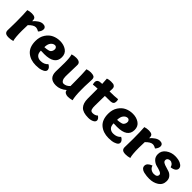

<svg xmlns="http://www.w3.org/2000/svg" viewBox="230 -1666 2751 2751"><g transform="rotate(45 1605.5 -290.0)"><path d="M120.1 -478Q158.2 -478 179.2 -465.1Q200.2 -452.1 200.2 -414.1V-400.9Q227.1 -433.1 264.4 -459Q301.8 -484.9 338.9 -484.9Q368.2 -484.9 384 -471.4Q399.9 -458 399.9 -436Q399.9 -395 363.8 -356Q329.1 -377.9 298.8 -377.9Q254.9 -377.9 195.8 -316.9Q192.9 -257.8 192.9 -203.1Q192.9 -61 210 -9.8Q168 2.9 127 2.9Q80.1 2.9 61.5 -13.4Q43 -29.8 43 -62Q43 -78.1 44.4 -137Q45.9 -195.8 45.9 -231Q45.9 -374 39.1 -464.8Q77.1 -478 120.1 -478Z M685.5 -484.9Q759.8 -484.9 813.7 -448Q867.7 -411.1 867.7 -337.9Q867.7 -189.9 655.8 -189.9Q636.7 -189.9 586.9 -191.9Q586.9 -134.8 615.2 -108.9Q643.6 -83 685.5 -83Q759.8 -83 800.8 -130.9Q823.7 -120.1 838.4 -101.6Q853 -83 853 -64Q853 -34.2 817.4 -16.1Q781.7 2 748.3 5.9Q714.8 9.8 683.6 9.8Q573.7 9.8 503.7 -50.5Q433.6 -110.8 433.6 -234.9Q433.6 -316.9 472.2 -375.5Q510.7 -434.1 566.2 -459.5Q621.6 -484.9 685.5 -484.9ZM677.7 -390.1Q641.6 -390.1 614.7 -357.7Q587.9 -325.2 586.9 -262.2Q614.7 -264.2 626.2 -265.6Q637.7 -267.1 659.2 -272Q680.7 -276.9 690.2 -285.4Q699.7 -293.9 707.8 -309.6Q715.8 -325.2 715.8 -348.1Q715.8 -363.8 704.8 -377Q693.8 -390.1 677.7 -390.1Z M1411.1 -9.8Q1361.8 2.9 1327.1 2.9Q1294.9 2.9 1272.5 -11.5Q1250 -25.9 1248 -54.2Q1174.8 9.8 1089.8 9.8Q948.7 9.8 948.7 -130.9Q948.7 -133.8 950.4 -203.9Q952.1 -273.9 952.1 -309.1Q952.1 -413.1 936 -464.8Q975.1 -478 1017.1 -478Q1103 -478 1103 -417Q1103 -383.8 1100.1 -293.9Q1097.2 -204.1 1097.2 -186Q1097.2 -138.2 1112.5 -112.1Q1127.9 -85.9 1150.9 -85.9Q1202.1 -85.9 1246.1 -132.8Q1245.1 -171.9 1245.1 -253.9Q1245.1 -370.1 1237.8 -464.8Q1277.8 -478 1314.9 -478Q1355 -478 1377 -466.1Q1398.9 -454.1 1398.9 -416Q1398.9 -405.8 1396.5 -355Q1394 -304.2 1393.1 -274.9V-203.1Q1393.1 -76.2 1411.1 -9.8Z M1547.4 -181.2V-380.9Q1495.1 -379.9 1458 -374Q1450.2 -396 1450.2 -416Q1450.2 -475.1 1531.2 -475.1H1545.4Q1543 -536.1 1539.1 -577.1Q1571.3 -589.8 1612.3 -589.8Q1639.2 -589.8 1654.8 -587.4Q1670.4 -585 1684.8 -571Q1699.2 -557.1 1699.2 -529.8Q1699.2 -514.2 1696.3 -474.1Q1800.3 -474.1 1861.3 -481.9Q1868.2 -467.8 1868.2 -439Q1868.2 -386.2 1809.1 -382.8Q1771 -380.9 1694.3 -380.9Q1691.4 -282.2 1691.4 -183.1Q1691.4 -159.2 1692.4 -146.5Q1693.4 -133.8 1697.8 -116Q1702.1 -98.1 1713.6 -90.1Q1725.1 -82 1743.2 -82Q1793 -82 1823.2 -111.8Q1864.3 -83 1864.3 -53.2Q1864.3 -24.9 1829.8 -7.6Q1795.4 9.8 1747.1 9.8Q1638.2 9.8 1592.8 -38.1Q1547.4 -85.9 1547.4 -181.2Z M2159.2 -484.9Q2233.4 -484.9 2287.4 -448Q2341.3 -411.1 2341.3 -337.9Q2341.3 -189.9 2129.4 -189.9Q2110.4 -189.9 2060.5 -191.9Q2060.5 -134.8 2088.9 -108.9Q2117.2 -83 2159.2 -83Q2233.4 -83 2274.4 -130.9Q2297.4 -120.1 2312 -101.6Q2326.7 -83 2326.7 -64Q2326.7 -34.2 2291 -16.1Q2255.4 2 2221.9 5.9Q2188.5 9.8 2157.2 9.8Q2047.4 9.8 1977.3 -50.5Q1907.2 -110.8 1907.2 -234.9Q1907.2 -316.9 1945.8 -375.5Q1984.4 -434.1 2039.8 -459.5Q2095.2 -484.9 2159.2 -484.9ZM2151.4 -390.1Q2115.2 -390.1 2088.4 -357.7Q2061.5 -325.2 2060.5 -262.2Q2088.4 -264.2 2099.9 -265.6Q2111.3 -267.1 2132.8 -272Q2154.3 -276.9 2163.8 -285.4Q2173.3 -293.9 2181.4 -309.6Q2189.5 -325.2 2189.5 -348.1Q2189.5 -363.8 2178.5 -377Q2167.5 -390.1 2151.4 -390.1Z M2490.7 -478Q2528.8 -478 2549.8 -465.1Q2570.8 -452.1 2570.8 -414.1V-400.9Q2597.7 -433.1 2635 -459Q2672.4 -484.9 2709.5 -484.9Q2738.8 -484.9 2754.6 -471.4Q2770.5 -458 2770.5 -436Q2770.5 -395 2734.4 -356Q2699.7 -377.9 2669.4 -377.9Q2625.5 -377.9 2566.4 -316.9Q2563.5 -257.8 2563.5 -203.1Q2563.5 -61 2580.6 -9.8Q2538.6 2.9 2497.6 2.9Q2450.7 2.9 2432.1 -13.4Q2413.6 -29.8 2413.6 -62Q2413.6 -78.1 2415 -137Q2416.5 -195.8 2416.5 -231Q2416.5 -374 2409.7 -464.8Q2447.8 -478 2490.7 -478Z M3083.5 -324.2Q3075.2 -355 3055.2 -372.1Q3035.2 -389.2 3011.2 -389.2Q2988.3 -389.2 2972.4 -377.2Q2956.5 -365.2 2956.5 -341.8Q2956.5 -317.9 2980 -304Q3003.4 -290 3036.9 -281.5Q3070.3 -272.9 3103.8 -260.5Q3137.2 -248 3160.9 -219Q3184.6 -189.9 3184.6 -145Q3184.6 -68.8 3124 -29.5Q3063.5 9.8 2981.4 9.8Q2955.6 9.8 2930.4 7.3Q2905.3 4.9 2872.8 -2.4Q2840.3 -9.8 2820.8 -28.3Q2801.3 -46.9 2801.3 -74.2Q2801.3 -127.9 2882.3 -158.2Q2892.6 -122.1 2920.4 -104Q2948.2 -85.9 2979.5 -85.9Q3046.4 -85.9 3046.4 -133.8Q3046.4 -157.2 3011 -171.6Q2975.6 -186 2933.6 -195.6Q2891.6 -205.1 2856 -238.5Q2820.3 -272 2820.3 -328.1Q2820.3 -398.9 2880.9 -441.9Q2941.4 -484.9 3017.6 -484.9Q3052.2 -484.9 3087.9 -477.5Q3123.5 -470.2 3152.3 -448.5Q3181.2 -426.8 3181.2 -396Q3181.2 -369.1 3156.7 -349.6Q3132.3 -330.1 3083.5 -324.2Z"/></g></svg>

Font: Sukar
Style: black
Weight: 900
Designer: Dario Muhafara - Ghiath Alsory
Foundry: Dario Muhafara - Ghiath Alsory
Version: Version 1.00 March 27, 2016, initial release